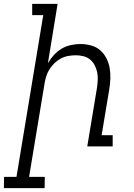

<svg xmlns="http://www.w3.org/2000/svg" viewBox="-69 -755 689 990"><path d="M161 215H-49L-48 157H16L154 -677H97V-735H228L178 -429Q191 -452 209 -471.5Q227 -491 249 -504Q271 -517 296 -522.5Q321 -528 345 -528Q374 -528 401 -520.5Q428 -513 447.5 -496Q467 -479 479.5 -455Q492 -431 496.5 -404Q501 -377 500 -349Q499 -321 494 -292L455 -58H512V0H381L431 -302Q434 -322 435 -342.5Q436 -363 432 -382.5Q428 -402 419 -419Q410 -436 395.5 -448Q381 -460 361.5 -465Q342 -470 322 -470Q303 -470 283 -466.5Q263 -463 245 -453.5Q227 -444 212.5 -430Q198 -416 187 -399Q176 -382 170 -363Q164 -344 161 -326L81 157H162Z"/></svg>

Font: Iosevka HT Light Extended
Style: Italic
Weight: 300
Width: 7
Italic angle: -9°
Monospace: yes
Designer: Belleve Invis
Foundry: Belleve Invis
Version: Version 32.3.0; ttfautohint (v1.8.4)